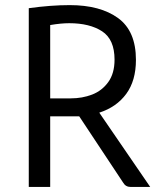

<svg xmlns="http://www.w3.org/2000/svg" viewBox="-20 -742 628 762"><path d="M576.2 0H499Q478.5 0 468.8 -17.1L294.4 -280.3H179.2V0H94.2V-709.5Q182.1 -721.7 256.8 -721.7Q377.9 -721.7 448.7 -670.2Q519.5 -618.7 519.5 -504.4Q519.5 -421.9 481 -369.4Q442.4 -316.9 374 -294.9ZM260.7 -351.6Q306.6 -351.6 345.7 -366.7Q384.8 -381.8 409.7 -416.3Q434.6 -450.7 434.6 -505.4Q434.6 -585.4 385.3 -617.7Q335.9 -649.9 254.9 -649.9Q222.2 -649.9 179.2 -642.6V-351.6Z"/></svg>

Font: Lycee Sans
Style: Regular
Weight: 400
Designer: Justin Alvin
Foundry: Alkove Design
Version: Version 1.030